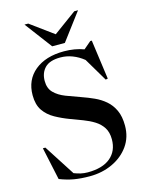

<svg xmlns="http://www.w3.org/2000/svg" viewBox="-137 -1018 852 1112"><g transform="rotate(-15 289.0 -462.0)"><path d="M532.5 -219.5Q532.5 -150 495.8 -98.2Q459 -46.5 397 -17.5Q335 11.5 260 11.5Q208 11.5 166.8 4.5Q125.5 -2.5 81 -20L39 -215.5H54L173 -30.5Q193.5 -22.5 213.2 -18Q233 -13.5 254.5 -13.5Q344 -13.5 391.2 -53.2Q438.5 -93 438.5 -162.5Q438.5 -205 420.5 -233Q402.5 -261 372.8 -279.5Q343 -298 307.2 -311.5Q271.5 -325 236.5 -338Q189.5 -355.5 149.5 -377.8Q109.5 -400 85.2 -435.2Q61 -470.5 61 -527Q61 -619 126.2 -672.8Q191.5 -726.5 302 -726.5Q366 -726.5 420.5 -706.5L465 -744.5H474L506.5 -508L493.5 -505.5L410.5 -645.5Q379.5 -670.5 344.5 -684Q309.5 -697.5 272.5 -697.5Q208.5 -697.5 179.2 -667.5Q150 -637.5 150 -589Q150 -544.5 175.8 -518.5Q201.5 -492.5 243.2 -476.2Q285 -460 332.5 -443.5Q368.5 -431 404 -415Q439.5 -399 468.5 -374.2Q497.5 -349.5 515 -312Q532.5 -274.5 532.5 -219.5ZM442.5 -935 320 -772H244L121.5 -935H144L282 -834L420 -935Z"/></g></svg>

Font: Newsreader 72pt Medium
Style: Regular
Weight: 500
Designer: Hugues Gentile
Foundry: Production Type
Version: Version 1.003; ttfautohint (v1.8.3)